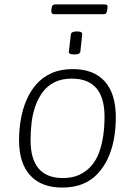

<svg xmlns="http://www.w3.org/2000/svg" viewBox="-20 -841 609 867"><path d="M261 6Q167 6 116.5 -49Q66 -104 66 -208Q66 -255 74 -301.5Q82 -348 99.5 -389Q117 -430 145 -461.5Q173 -493 213.5 -511Q254 -529 309 -529Q403 -529 453 -473.5Q503 -418 503 -311Q503 -261 494.5 -214Q486 -167 468 -127.5Q450 -88 422 -57.5Q394 -27 354 -10.5Q314 6 261 6ZM264 -37Q308 -37 340 -52.5Q372 -68 394 -94Q416 -120 428.5 -155.5Q441 -191 446.5 -231Q452 -271 452 -314Q452 -400 415 -443Q378 -486 304 -486Q260 -486 228 -470.5Q196 -455 175 -428Q154 -401 141 -365.5Q128 -330 123 -290Q118 -250 118 -208Q118 -123 154.5 -80Q191 -37 264 -37ZM316 -595Q302 -595 296 -598.5Q290 -602 291 -609L300 -685Q300 -691 306.5 -695Q313 -699 327 -699Q341 -699 346.5 -695.5Q352 -692 351 -685L343 -609Q343 -603 336.5 -599Q330 -595 316 -595ZM224 -777Q217 -777 214 -781.5Q211 -786 212 -795L213 -803Q214 -813 218 -817Q222 -821 228 -821H453Q462 -821 464.5 -816.5Q467 -812 465 -803L464 -795Q463 -786 459.5 -781.5Q456 -777 449 -777Z"/></svg>

Font: Asap ExtraLight
Style: Italic
Weight: 250
Italic angle: -6°
Version: Version 3.001